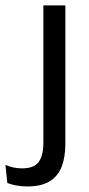

<svg xmlns="http://www.w3.org/2000/svg" viewBox="-78 -508 328 707"><path d="M81.7 -95.6V-488.2H162.7V-95.6ZM21.9 178.6Q0.6 178.6 -18.5 174.9Q-37.7 171.1 -51 165.8L-58 99.1Q-44 105.4 -28.7 108.7Q-13.5 112 3.1 112Q48 112 64.9 87.8Q81.7 63.5 81.7 18V-136.4H162.6V22.1Q162.6 70.8 149 106Q135.4 141.1 104.5 159.8Q73.6 178.6 21.9 178.6Z"/></svg>

Font: Anek Latin Medium
Style: Regular
Weight: 500
Designer: Yesha Goshar
Foundry: Ek Type
Version: Version 1.003